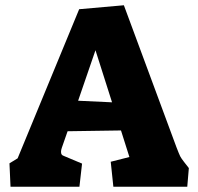

<svg xmlns="http://www.w3.org/2000/svg" viewBox="-20 -710 752 730"><path d="M16 -89 47 -108 281 -675 451 -690 651 -150Q661 -124 665 -116Q669 -108 680 -94L698 -71L692 0H411L401 -95L472 -113L440 -214L237 -211L215 -148Q212 -139 212 -133Q212 -126 214.5 -122.5Q217 -119 223 -117L292 -88L282 0H20ZM343 -519 277 -327 406 -321Z"/></svg>

Font: Suez One
Style: Regular
Weight: 400
Version: Version 1.000